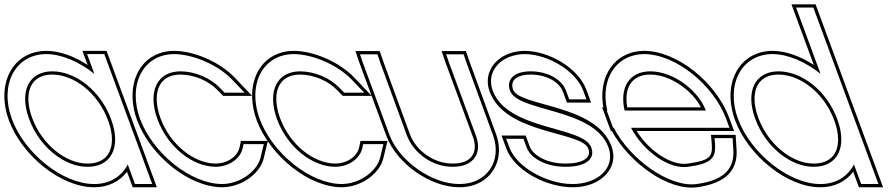

<svg xmlns="http://www.w3.org/2000/svg" viewBox="-139 -834 4124 891"><path d="M-83.6 -281C-142.6 -441 -68.6 -582 75 -583C147.6 -583 228.7 -547.1 298.8 -491.3L279.8 -543L265 -583H345L359.8 -543L455 -284.8L456.4 -281L552.6 -20L567.4 20H487.4L472.6 -20L453.9 -70.8C425.2 -15.1 370.7 20.5 297.4 20C152.4 20 -25 -122 -83.6 -281ZM-3.6 -281C43.9 -152 160.2 -59 267.9 -60C375.6 -60 424.1 -148.8 378.1 -276.3L376.4 -281C328.4 -411 214.9 -502 104.5 -503C-4.5 -503 -51.6 -411 -3.6 -281ZM-97.7 -275.8C-37.2 -111.7 143.9 35 297.3 35C363.6 35.5 416.9 7.4 450.4 -37L476.9 35H588.9L355.5 -598H243.5L267.7 -532.3C205.8 -572.8 138.5 -598 75 -598C49.6 -597.8 26.1 -593.6 4.8 -585.7C-104.7 -545.4 -148.8 -414.3 -97.7 -275.8ZM10.4 -286.2C-1.7 -319.1 -7.3 -349 -7.3 -374.8C-7.5 -445.8 32.1 -488 104.4 -488C206.6 -487.1 316 -401.3 362.3 -275.8L364 -271.2C375.2 -240.2 380.4 -211.9 380.5 -187.4C380.6 -116.9 340.6 -75 267.8 -75C168.5 -74.1 56.4 -161.7 10.4 -286.2Z M938.9 -464 996 -404H903L883.6 -424C837.6 -473 766.9 -502 699.5 -503C590.5 -503 544.8 -410 591.4 -281C638.9 -152 753.9 -60 862.9 -60C925.5 -61 975.9 -98 987.2 -146L991.2 -165H1085.2L1070.6 -104C1055.2 -40 977 19 892.4 20C747.4 20 571.4 -121 511.4 -281C452.4 -441 525 -583 670 -583H671C755.4 -582 870.7 -535 938.9 -464ZM949.7 -474.4C878.3 -548.7 760.3 -596.9 671.1 -598H670C644.3 -598 620.4 -593.8 598.9 -585.9C489.1 -545.7 446.3 -414.1 497.3 -275.7C559.2 -110.7 738.8 35 892.5 35C983.2 33.9 1067.8 -28 1085.2 -100.5L1104.1 -180H979L972.5 -149.3C963.2 -109.8 919.8 -75.9 862.8 -75C762.2 -75 651.3 -161.8 605.5 -286.1C593.8 -318.4 588.3 -348.1 588.2 -373.8C588 -445.2 627.1 -488 699.4 -488C762.6 -487.1 829.7 -459.4 872.8 -413.6L896.7 -389H1031Z M1493.9 -464 1551 -404H1458L1438.6 -424C1392.6 -473 1321.9 -502 1254.5 -503C1145.5 -503 1099.8 -410 1146.4 -281C1193.9 -152 1308.9 -60 1417.9 -60C1480.5 -61 1530.9 -98 1542.2 -146L1546.2 -165H1640.2L1625.6 -104C1610.2 -40 1532 19 1447.4 20C1302.4 20 1126.4 -121 1066.4 -281C1007.4 -441 1080 -583 1225 -583H1226C1310.4 -582 1425.7 -535 1493.9 -464ZM1504.7 -474.4C1433.3 -548.7 1315.3 -596.9 1226.1 -598H1225C1199.3 -598 1175.4 -593.8 1153.9 -585.9C1044.1 -545.7 1001.3 -414.1 1052.3 -275.7C1114.2 -110.7 1293.8 35 1447.5 35C1538.2 33.9 1622.8 -28 1640.2 -100.5L1659.1 -180H1534L1527.5 -149.3C1518.2 -109.8 1474.8 -75.9 1417.8 -75C1317.2 -75 1206.3 -161.8 1160.5 -286.1C1148.8 -318.4 1143.3 -348.1 1143.2 -373.8C1143 -445.2 1182.1 -488 1254.4 -488C1317.6 -487.1 1384.7 -459.4 1427.8 -413.6L1451.7 -389H1586Z M1544.8 -543 1531.4 -582H1612.4L1626.1 -542L1748.7 -207C1780.4 -121 1870.2 -59 1962.9 -60C2056.9 -60 2101.4 -121 2068.7 -207L1944.8 -543L1931.4 -582H2012.4L2026.1 -542L2148.7 -207C2192.9 -87 2119.7 21 1992.4 20C1866.4 20 1714.7 -85 1668.7 -207ZM1530.6 -538 1654.6 -201.8C1703 -73.3 1859.4 35 1992.3 35C2018.9 35.2 2043.8 30.9 2065.9 22.8C2157.5 -10.9 2200.7 -109.1 2162.8 -212.2L2040.3 -547L2023.1 -597H1910.4L1930.6 -538L2054.6 -201.7C2061.3 -184 2064.3 -168.2 2064.3 -154.2C2064.4 -107 2031 -75 1962.8 -75C1876.5 -74.1 1792.2 -132.4 1762.8 -212.2L1640.3 -547L1623.1 -597H1510.4Z M2567.7 -413 2582.4 -373H2502.4L2487.7 -413C2468.5 -465 2405.9 -502 2324.5 -503C2244.5 -503 2209.9 -464 2227.7 -413C2264.6 -313 2617.8 -334 2684.7 -150C2719 -57 2635.7 21 2517.4 20C2400.4 20 2259 -57 2224.7 -150L2209.9 -190H2289.9L2304.7 -150C2323.5 -99 2396.2 -59 2487.9 -60C2580.9 -60 2624.9 -98 2604.7 -150C2567.8 -250 2217.3 -227 2147.7 -413C2113.8 -505 2189.4 -582 2295 -583C2403 -583 2533.8 -505 2567.7 -413ZM2581.8 -418.2C2544.9 -518.1 2408.7 -598 2294.9 -598C2269.1 -597.8 2245.1 -593.3 2223.4 -585.3C2149.6 -558.1 2104.1 -487.8 2133.6 -407.7C2208 -209 2561 -225 2590.7 -144.7C2593.4 -137.7 2594.5 -131.8 2594.5 -126.4C2594.7 -101.2 2565.6 -75 2487.8 -75C2399.4 -74 2334.2 -113.3 2318.8 -155.2L2300.4 -205H2188.4L2210.6 -144.8C2248.1 -43.1 2395.6 35 2517.3 35C2548.9 35.3 2578.5 30.2 2604.5 20.6C2680.8 -7.4 2727.8 -76.5 2698.8 -155.1C2627.3 -351.8 2271.2 -338.4 2241.8 -418.1C2239.4 -425 2238.2 -431.9 2238.1 -437.7C2237.9 -463.8 2260.8 -488 2324.4 -488C2401.8 -487 2457.4 -451.7 2473.6 -407.8L2492 -358H2604Z M2759.5 -321H3136.6C3103.4 -411 2989.9 -502 2879.5 -503C2782.1 -503 2734.9 -429.5 2759.5 -321ZM2709.3 -241H2706.1L2691.4 -281L2676.6 -321H2679.2C2645 -464.5 2718.4 -582.1 2850 -583C2995 -583 3172.4 -441 3231.4 -281L3246.1 -241H3206.1H2789.3C2847.5 -130.8 2966.7 -46.6 3053.9 -60H3054.9C3162.3 -75 3183.1 -100 3179.2 -165L3176.8 -193H3260.8L3264 -141C3270.1 -54 3225.7 2 3094.4 20C2967.8 37.4 2785.4 -94.1 2709.3 -241ZM2771.8 -336C2769.1 -351.2 2768.1 -362.5 2768.1 -374.8C2768.1 -445.9 2807.2 -488 2879.4 -488C2974.2 -487.1 3074.6 -412.6 3113.7 -336ZM2700.3 -226C2781.4 -78 2962.2 53.3 3096.4 34.9C3232.1 16.3 3285.7 -46.4 3279 -142L3274.9 -208H3160.5L3164.2 -163.9C3167.6 -107.6 3157.1 -89.6 3053.8 -75H3052.7L3051.6 -74.8C2979.9 -63.8 2874.8 -130.9 2815.2 -226H3267.6L3245.4 -286.2C3184.5 -451.3 3003.5 -598 2850 -598C2837.1 -597.9 2825 -596.8 2813.2 -594.7C2698.1 -574.5 2638 -464 2660.8 -336H2655.1L2695.7 -226Z M3286 -282C3227.4 -441 3301.4 -582 3445 -583C3517.6 -583 3598.7 -547.1 3668.8 -491.5L3570.1 -759L3555.3 -799H3635.3L3650.1 -759L3824.6 -285.7L3826 -282L3922.6 -20L3937.4 20H3857.4L3842.6 -20L3823.9 -70.9C3795.2 -15.1 3740.7 20.5 3667.4 20C3522.4 20 3345 -122 3286 -282ZM3366 -282C3413.9 -152 3530.2 -59 3637.9 -60C3745.6 -60 3794.1 -148.8 3747.8 -277.3L3746 -282C3698.4 -411 3584.9 -502 3474.5 -503C3365.5 -503 3318.4 -411 3366 -282ZM3271.9 -276.8C3332.8 -111.7 3513.9 35 3667.3 35C3733.6 35.5 3786.9 7.4 3820.4 -37L3846.9 35H3958.9L3645.8 -814H3533.8L3637.7 -532.4C3575.8 -572.8 3508.5 -598 3445 -598C3419.8 -597.8 3396.6 -593.7 3375.5 -586C3265.5 -546 3221 -414.8 3271.9 -276.8ZM3380.1 -287.2C3368.1 -319.5 3362.6 -349 3362.5 -374.6C3362.3 -445.6 3401.9 -488 3474.4 -488C3576.7 -487.1 3686 -401.3 3731.9 -276.8L3733.7 -272.1C3745 -240.7 3750.3 -212 3750.3 -187.2C3750.4 -116.6 3710.4 -75 3637.8 -75C3538.5 -74.1 3426.4 -161.6 3380.1 -287.2Z"/></svg>

Font: Nordica Plus
Style: NordicaClassicLightOpOblOl
Weight: 300
Version: Version 1.01